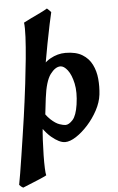

<svg xmlns="http://www.w3.org/2000/svg" viewBox="-84 -745 631 1031"><g transform="rotate(-5 231.5 -229.5)"><path d="M449.7 -217.8Q444.8 -176.8 422.4 -134.8Q399.9 -92.8 368.2 -57.6Q336.4 -22.5 303.5 -1.2Q270.5 20 244.6 20Q213.4 20 170.7 -16.1Q127.9 -52.2 78.6 -143.1Q85 -147.9 88.9 -156.5Q92.8 -165 99.6 -172.9Q106.4 -180.7 122.1 -182.6Q149.4 -133.3 175.3 -109.4Q201.2 -85.4 222.2 -78.4Q243.2 -71.3 254.4 -71.3Q272.9 -71.3 293.5 -94Q314 -116.7 322.8 -175.8Q332.5 -241.7 322.3 -289.1Q312 -336.4 292.5 -361.8Q272.9 -387.2 253.9 -387.2Q226.1 -387.2 199.2 -351.1Q172.4 -314.9 161.1 -224.1Q159.2 -208 156.2 -182.9Q153.3 -157.7 150.9 -137.7Q148.4 -117.7 148.4 -117.7Q143.1 -139.2 138.9 -124.8Q134.8 -110.4 132.3 -82Q127.9 -45.4 125.7 -2.7Q123.5 40 122.8 80.3Q122.1 120.6 123.3 149.9Q124.5 179.2 127.4 189Q115.2 195.8 89.1 206.8Q63 217.8 36.9 228.3Q10.7 238.8 -1.5 244.1Q-12.7 238.3 -22 227.5Q-18.1 208 -11.2 166.7Q-4.4 125.5 3.7 72.8Q11.7 20 20 -34.4Q28.3 -88.9 34.9 -135.3Q41.5 -181.6 44.9 -209Q86.9 -304.7 126.2 -358.6Q165.5 -412.6 205.1 -434.8Q244.6 -457 287.1 -457Q343.3 -457 377.7 -436Q412.1 -415 429.4 -380.1Q446.8 -345.2 450.7 -303Q454.6 -260.7 449.7 -217.8ZM145.5 -191.4Q140.6 -191.4 124.3 -191.2Q107.9 -190.9 88.9 -190.4Q69.8 -189.9 56.2 -189.5Q42.5 -189 42.5 -189Q49.8 -244.6 57.9 -311.5Q65.9 -378.4 72.3 -443.6Q78.6 -508.8 81.1 -560.8Q83.5 -612.8 80.1 -638.2Q92.8 -645.5 118.7 -657.7Q144.5 -669.9 170.7 -682.6Q196.8 -695.3 209 -703.1Q212.9 -700.2 220.5 -692.6Q228 -685.1 230.5 -681.6Q225.6 -662.1 216.3 -617.7Q207 -573.2 195.8 -515.4Q184.6 -457.5 174.1 -396.2Q163.6 -335 155.8 -280.8Q147.9 -226.6 145.5 -191.4Z"/></g></svg>

Font: Gentium Book Plus
Style: Bold Italic
Weight: 700
Italic angle: -8°
Designer: Victor Gaultney, Annie Olsen, Iska Routamaa, Becca Hirsbrunner
Foundry: SIL International
Version: Version 6.101